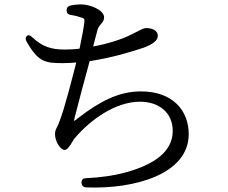

<svg xmlns="http://www.w3.org/2000/svg" viewBox="-20 -807 1040 876"><path d="M103 -643C96 -638 95 -629 101 -618C154 -524 186 -519 266 -519C287 -519 307 -520 328 -522C308 -444 274 -310 252 -255C248 -242 243 -232 238 -223C234 -215 231 -207 231 -195C231 -161 256 -123 275 -123C287 -123 299 -141 310 -160C314 -167 317 -173 325 -181C393 -260 506 -343 619 -343C704 -343 768 -294 768 -210C768 -142 725 -66 548 -19C500 -6 439 3 371 6C358 7 351 14 352 27V28C353 40 360 47 372 48C598 57 841 -14 841 -195C841 -300 771 -390 623 -390C520 -390 434 -343 337 -269C316 -251 316 -251 321 -272C335 -328 367 -448 389 -528C496 -544 592 -575 637 -590C671 -603 700 -620 700 -643C700 -672 668 -679 646 -679C636 -679 623 -672 600 -660L574 -647C536 -628 472 -607 405 -595C413 -625 419 -650 425 -671C428 -682 435 -691 443 -700C448 -706 455 -714 455 -728C455 -760 394 -787 348 -787C333 -787 318 -785 302 -782C290 -779 284 -772 284 -760C284 -748 290 -740 303 -739C320 -736 334 -733 344 -729C364 -724 366 -722 365 -707C363 -687 354 -637 343 -585C320 -582 296 -581 275 -581C215 -581 174 -593 126 -638C117 -646 110 -649 103 -643Z"/></svg>

Font: 寒蝉锦书宋 Text
Style: Regular
Weight: 400
Designer: 寒蝉锦书宋{Warren} 思源宋体{Ryoko NISHIZUKA 西塚涼子 (kana & ideographs); Frank Grießhammer (Latin, Greek & Cyrillic); Wenlong ZHANG 
Foundry: Adobe & ChillType
Version: Version 2.000;Glyphs 3.1.1 (3135)